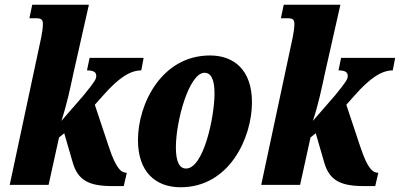

<svg xmlns="http://www.w3.org/2000/svg" viewBox="-20 -780 1687 810"><path d="M454 5H502L515 -51C492 -51 470 -67 439 -161L380 -338L413 -375C482 -454 531 -483 576 -483L586 -536H358L347 -483C377 -483 386 -474 386 -460C386 -447 382 -438 332 -377L239 -270C263 -343 276 -407 290 -472L355 -760H116L104 -703H131C153 -703 161 -699 161 -678C161 -660 157 -641 154 -623L21 0H185L229 -200L251 -218L287 -94C309 -18 357 5 454 5Z M742 10C949 10 1043 -201 1043 -348C1043 -488 964 -546 866 -546C662 -546 562 -342 562 -189C562 -56 635 10 742 10ZM765 -69C738 -69 722 -96 722 -158C722 -271 778 -473 843 -473C869 -473 885 -447 885 -386C885 -287 839 -69 765 -69Z M1515 5H1563L1576 -51C1553 -51 1531 -67 1500 -161L1441 -338L1474 -375C1543 -454 1592 -483 1637 -483L1647 -536H1419L1408 -483C1438 -483 1447 -474 1447 -460C1447 -447 1443 -438 1393 -377L1300 -270C1324 -343 1337 -407 1351 -472L1416 -760H1177L1165 -703H1192C1214 -703 1222 -699 1222 -678C1222 -660 1218 -641 1215 -623L1082 0H1246L1290 -200L1312 -218L1348 -94C1370 -18 1418 5 1515 5Z"/></svg>

Font: Noto Serif ExtraCondensed Black
Style: Italic
Weight: 900
Width: 2
Italic angle: -12°
Designer: Monotype Design Team
Foundry: Monotype Imaging Inc.
Version: Version 2.014